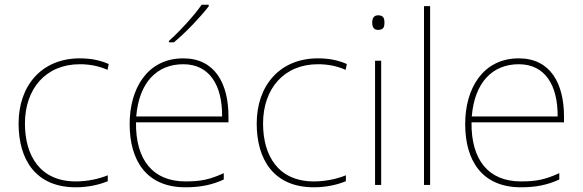

<svg xmlns="http://www.w3.org/2000/svg" viewBox="-20 -852 2478 816"><path d="M302 -56C357 -56 405 -68 438 -82V-107C399 -91 350 -81 302 -81C150 -81 86 -191 86 -327C86 -475 175 -579 319 -579C357 -579 397 -573 437 -555L442 -580C405 -596 367 -604 319 -604C157 -604 59 -488 59 -327C59 -172 133 -56 302 -56Z M867 -825V-832H837C808 -789 743 -718 698 -678V-672H719C772 -716 832 -780 867 -825ZM759 -604C605 -604 531 -474 531 -325C531 -170 602 -56 768 -56C832 -56 880 -66 931 -89V-116C869 -88 832 -81 768 -81C631 -81 556 -171 558 -332H951V-357C951 -496 894 -604 759 -604ZM759 -579C871 -579 925 -489 924 -357H559C571 -502 647 -579 759 -579Z M1314 -56C1369 -56 1417 -68 1450 -82V-107C1411 -91 1362 -81 1314 -81C1162 -81 1098 -191 1098 -327C1098 -475 1187 -579 1331 -579C1369 -579 1409 -573 1449 -555L1454 -580C1417 -596 1379 -604 1331 -604C1169 -604 1071 -488 1071 -327C1071 -172 1145 -56 1314 -56Z M1587 -787C1567 -787 1562 -772 1562 -756C1562 -739 1567 -725 1587 -725C1611 -725 1614 -739 1614 -756C1614 -772 1611 -787 1587 -787ZM1600 -594H1574V-66H1600Z M1808 -66V-826H1782V-66Z M2185 -604C2031 -604 1957 -474 1957 -325C1957 -170 2028 -56 2194 -56C2258 -56 2306 -66 2357 -89V-116C2295 -88 2258 -81 2194 -81C2057 -81 1982 -171 1984 -332H2377V-357C2377 -496 2320 -604 2185 -604ZM2185 -579C2297 -579 2351 -489 2350 -357H1985C1997 -502 2073 -579 2185 -579Z"/></svg>

Font: Noto Sans Malayalam UI Thin
Style: Regular
Weight: 100
Designer: Jelle Bosma - Monotype Design Team
Foundry: Monotype Imaging Inc.
Version: Version 2.104